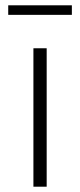

<svg xmlns="http://www.w3.org/2000/svg" viewBox="-20 -704 301 724"><path d="M106 0V-522H156V0ZM11 -648V-684H251V-648Z"/></svg>

Font: Modern
Style: Regular
Weight: 300
Designer: Julieta Ulanovsky
Foundry: Julieta Ulanovsky
Version: Version 8.000